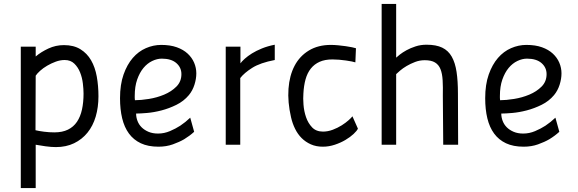

<svg xmlns="http://www.w3.org/2000/svg" viewBox="-20 -738 2948 979"><path d="M265 12Q242 12 212.5 8Q183 4 162 0V221H86V-500H162V-450Q189 -473 226.5 -490.5Q264 -508 306 -508Q356 -508 390 -487Q424 -466 444.5 -430.5Q465 -395 473.5 -347.5Q482 -300 482 -247Q482 -191 468 -143.5Q454 -96 426 -61.5Q398 -27 357.5 -7.5Q317 12 265 12ZM310 -432Q287 -432 264 -423.5Q241 -415 220.5 -403Q200 -391 184.5 -377Q169 -363 162 -352L161 -74Q177 -70 204 -66.5Q231 -63 257 -63Q298 -63 326.5 -77Q355 -91 372.5 -117Q390 -143 398 -179.5Q406 -216 406 -261Q406 -283 402.5 -312.5Q399 -342 388.5 -368.5Q378 -395 359 -413.5Q340 -432 310 -432Z M786 -57Q817 -57 846.5 -69.5Q876 -82 899 -97Q926 -115 950 -138L970 -66Q947 -45 919 -28Q895 -14 861.5 -2Q828 10 788 10Q735 10 698 -7.5Q661 -25 637.5 -57Q614 -89 603 -134.5Q592 -180 592 -237Q592 -307 610 -358Q628 -409 657 -442.5Q686 -476 724 -492.5Q762 -509 802 -509Q848 -509 881.5 -497Q915 -485 937 -464.5Q959 -444 970 -418Q981 -392 981 -364Q981 -336 971.5 -306Q962 -276 943 -253Q917 -222 879.5 -203.5Q842 -185 803.5 -175Q765 -165 730 -162Q695 -159 674 -159Q674 -140 681 -121.5Q688 -103 702 -89Q716 -75 737 -66Q758 -57 786 -57ZM668 -227Q698 -227 739 -233.5Q780 -240 817 -255.5Q854 -271 879.5 -296.5Q905 -322 905 -360Q905 -394 879 -416.5Q853 -439 805 -439Q781 -439 756 -427Q731 -415 711.5 -391.5Q692 -368 679.5 -332.5Q667 -297 667 -249Q667 -244 667 -238Q667 -232 668 -227Z M1131 -500H1206V-415Q1213 -425 1228 -438.5Q1243 -452 1264.5 -465.5Q1286 -479 1315.5 -491Q1345 -503 1381 -510V-432Q1307 -418 1266 -392Q1225 -366 1205 -340V0H1131Z M1667 -509Q1685 -509 1705 -507Q1725 -505 1743 -502.5Q1761 -500 1775 -497Q1789 -494 1795 -492L1792 -420Q1787 -422 1774 -424.5Q1761 -427 1744.5 -429.5Q1728 -432 1709.5 -433.5Q1691 -435 1675 -435Q1637 -435 1610 -423Q1583 -411 1565 -388.5Q1547 -366 1538 -333.5Q1529 -301 1527 -261Q1525 -238 1527.5 -204.5Q1530 -171 1540.5 -140.5Q1551 -110 1571.5 -88.5Q1592 -67 1627 -67Q1652 -67 1677 -76.5Q1702 -86 1722.5 -99Q1743 -112 1757.5 -125Q1772 -138 1777 -145L1805 -82Q1800 -71 1783 -55Q1766 -39 1741.5 -24.5Q1717 -10 1687 0Q1657 10 1626 10Q1592 10 1565 -2Q1538 -14 1518 -34Q1498 -54 1484.5 -81.5Q1471 -109 1464 -140Q1446 -218 1451 -285.5Q1456 -353 1482 -402.5Q1508 -452 1555 -480.5Q1602 -509 1667 -509Z M1926 0V-718H2000V-444Q2005 -449 2019 -460Q2033 -471 2053 -482Q2073 -493 2099 -501.5Q2125 -510 2155 -510Q2204 -510 2235 -495Q2266 -480 2283.5 -449Q2301 -418 2308 -371.5Q2315 -325 2315 -261L2316 0H2240L2238 -250Q2239 -295 2237 -329Q2235 -363 2226 -385.5Q2217 -408 2198 -419.5Q2179 -431 2146 -431Q2120 -431 2096.5 -422Q2073 -413 2053.5 -401.5Q2034 -390 2020 -378Q2006 -366 2000 -360V0Z M2648 -57Q2679 -57 2708.5 -69.5Q2738 -82 2761 -97Q2788 -115 2812 -138L2832 -66Q2809 -45 2781 -28Q2757 -14 2723.5 -2Q2690 10 2650 10Q2597 10 2560 -7.5Q2523 -25 2499.5 -57Q2476 -89 2465 -134.5Q2454 -180 2454 -237Q2454 -307 2472 -358Q2490 -409 2519 -442.5Q2548 -476 2586 -492.5Q2624 -509 2664 -509Q2710 -509 2743.5 -497Q2777 -485 2799 -464.5Q2821 -444 2832 -418Q2843 -392 2843 -364Q2843 -336 2833.5 -306Q2824 -276 2805 -253Q2779 -222 2741.5 -203.5Q2704 -185 2665.5 -175Q2627 -165 2592 -162Q2557 -159 2536 -159Q2536 -140 2543 -121.5Q2550 -103 2564 -89Q2578 -75 2599 -66Q2620 -57 2648 -57ZM2530 -227Q2560 -227 2601 -233.5Q2642 -240 2679 -255.5Q2716 -271 2741.5 -296.5Q2767 -322 2767 -360Q2767 -394 2741 -416.5Q2715 -439 2667 -439Q2643 -439 2618 -427Q2593 -415 2573.5 -391.5Q2554 -368 2541.5 -332.5Q2529 -297 2529 -249Q2529 -244 2529 -238Q2529 -232 2530 -227Z"/></svg>

Font: Panefresco 400wt
Style: Regular
Weight: 400
Foundry: Campivisivi & Chank Co
Version: Version 1.002